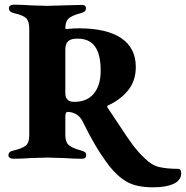

<svg xmlns="http://www.w3.org/2000/svg" viewBox="-20 -675 794 820"><path d="M446 33Q413 -11 387 -55Q361 -99 331 -160Q322 -177 304 -188Q286 -197 270 -197H269Q259 -197 259 -177V-98Q259 -69 273 -56Q287 -43 327 -32Q338 -29 343 -25Q348 -21 348 -12Q348 3 330 3Q294 3 253 0Q201 -2 182 -2Q162 -2 112 0Q73 3 36 3Q28 3 22 -1Q16 -5 16 -11Q16 -28 37 -32Q76 -41 90.5 -53.5Q105 -66 105 -97V-551Q105 -584 92 -597Q79 -610 39 -619Q18 -624 18 -640Q18 -647 24 -651Q30 -655 38 -655Q74 -655 113 -652Q163 -650 182 -650Q199 -650 251 -652Q305 -654 328 -654Q347 -654 347 -640Q347 -631 342 -626.5Q337 -622 325 -619Q285 -608 272 -595Q259 -582 259 -555Q259 -551 264 -551Q268 -551 282 -552.5Q296 -554 317 -554Q436 -554 498 -512Q560 -470 560 -389Q560 -329 526.5 -288.5Q493 -248 442 -225Q438 -224 438 -220Q438 -216 441 -213Q441 -213 485 -147Q522 -90 546.5 -57Q571 -24 599 2Q628 31 660.5 38.5Q693 46 739 46Q754 46 754 64Q754 95 721.5 110Q689 125 634 125Q563 125 522 101.5Q481 78 446 33ZM410 -373Q410 -442 386 -476Q362 -510 311 -510Q282 -510 270.5 -498.5Q259 -487 259 -463V-277Q259 -240 297 -240Q352 -240 381 -275.5Q410 -311 410 -373Z"/></svg>

Font: EB Garamond
Style: Bold
Weight: 700
Designer: Georg Duffner and Octavio Pardo
Foundry: Georg Duffner
Version: Version 1.000; ttfautohint (v1.6)